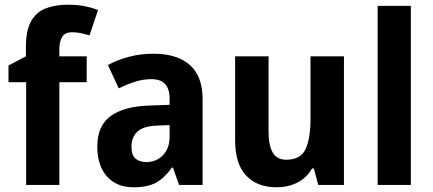

<svg xmlns="http://www.w3.org/2000/svg" viewBox="-20 -851 1836 815"><path d="M348 -502H232V-66H91V-502H16V-573L90 -612V-652Q90 -721 111.5 -760Q133 -799 173 -815Q213 -831 268 -831Q308 -831 340.5 -824.5Q373 -818 396 -808L360 -701Q343 -706 325 -710Q307 -714 285 -714Q257 -714 245 -696Q233 -678 232 -648V-612H348Z M631 -623Q732 -623 786 -575Q840 -527 840 -430V-66H740L714 -140H710Q679 -96 643 -76Q607 -56 547 -56Q475 -56 434 -102Q393 -148 393 -229Q393 -316 448.5 -357.5Q504 -399 613 -403L700 -406V-432Q700 -515 623 -515Q588 -515 554.5 -504.5Q521 -494 484 -476L438 -575Q480 -598 529.5 -610.5Q579 -623 631 -623ZM649 -318Q588 -316 563 -292Q538 -268 538 -228Q538 -193 555 -178Q572 -163 601 -163Q643 -163 671.5 -192Q700 -221 700 -272V-320Z M1440 -612V-66H1331L1312 -136H1305Q1281 -95 1241.5 -75.5Q1202 -56 1154 -56Q1072 -56 1025 -105.5Q978 -155 978 -256V-612H1120V-293Q1120 -234 1137.5 -203.5Q1155 -173 1195 -173Q1256 -173 1277 -218Q1298 -263 1298 -347V-612Z M1724 -66H1583V-826H1724Z"/></svg>

Font: Noto Sans Malayalam UI SemiCondensed
Style: Bold
Weight: 700
Width: 4
Designer: Jelle Bosma - Monotype Design Team
Foundry: Monotype Imaging Inc.
Version: Version 2.104; ttfautohint (v1.8.4.7-5d5b)